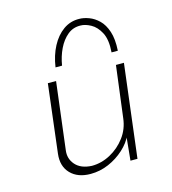

<svg xmlns="http://www.w3.org/2000/svg" viewBox="-95 -680 688 768"><g transform="rotate(-15 249.0 -295.5)"><path d="M187 10Q134 10 104.5 -20.5Q75 -51 81 -102L115 -385H149L115 -108Q110 -73 132.5 -47.5Q155 -22 200 -20Q240 -20 277 -40Q314 -60 339.5 -94Q365 -128 370 -172L397 -385H430L383 0H354L365 -112L368 -103Q355 -73 326.5 -47Q298 -21 262 -5.5Q226 10 187 10ZM303 -601Q321 -601 342.5 -593Q364 -585 382.5 -567Q401 -549 411.5 -517.5Q422 -486 419 -438H393Q397 -490 381.5 -519.5Q366 -549 343 -561.5Q320 -574 301 -574Q270 -575 247 -556Q224 -537 209 -506Q194 -475 188 -438H161Q168 -486 187.5 -523Q207 -560 236.5 -581Q266 -602 303 -601Z"/></g></svg>

Font: Josefin Sans Thin ExtraLight
Style: Italic
Weight: 250
Italic angle: -7°
Version: Version 2.000